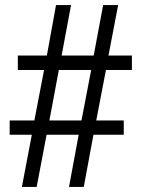

<svg xmlns="http://www.w3.org/2000/svg" viewBox="-20 -734 556 754"><path d="M66 0 105 -205H18V-261H115L153 -459H50V-516H164L200 -714H259L222 -516H348L385 -714H444L406 -516H498V-459H396L358 -261H466V-205H347L309 0H251L289 -205H163L124 0ZM174 -261H300L338 -459H211Z"/></svg>

Font: Noto Serif Khmer SemiCondensed
Style: Regular
Weight: 400
Width: 4
Designer: Danh Hong and the Monotype Design Team
Foundry: Monotype Imaging Inc.
Version: Version 2.004